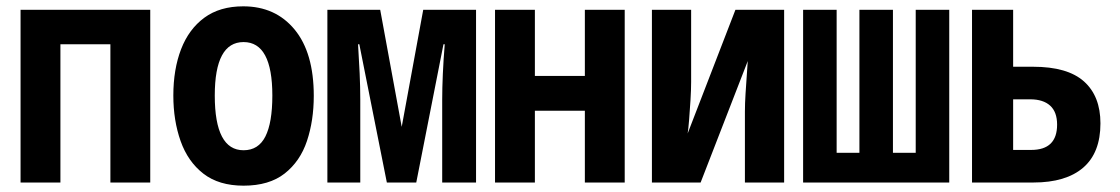

<svg xmlns="http://www.w3.org/2000/svg" viewBox="-20 -577 3540 607"><path d="M45 0V-546H455V0H329V-437H171V0Z M750 10Q672 10 623 -28Q574 -66 551 -131Q528 -196 528 -275Q528 -358 552.5 -421.5Q577 -485 626 -521Q675 -557 749 -557Q851 -557 911.5 -483.5Q972 -410 972 -274Q972 -196 950.5 -131.5Q929 -67 880 -28.5Q831 10 750 10ZM750 -102Q797 -102 819 -145.5Q841 -189 841 -275Q841 -444 750 -444Q659 -444 659 -275Q659 -102 750 -102Z M1015 0V-546H1182L1250 -176L1318 -546H1485V0H1378V-262Q1378 -298 1380 -343Q1382 -388 1386 -437H1382L1296 0H1203L1116 -437H1112Q1115 -390 1117 -345.5Q1119 -301 1119 -263V0Z M1545 0V-546H1671V-337H1829V-546H1955V0H1829V-227H1671V0Z M2041 0V-546H2165V-318Q2165 -295 2163 -261Q2161 -227 2158.5 -197Q2156 -167 2154 -155L2305 -546H2459V0H2335V-224Q2335 -250 2337 -281Q2339 -312 2341 -340Q2343 -368 2344 -384L2195 0Z M2519 0V-546H2625V-94H2697V-546H2803V-94H2875V-546H2981V0Z M3053 0V-546H3183V-366H3246Q3355 -366 3407 -319.5Q3459 -273 3459 -187Q3459 -94 3404.5 -47Q3350 0 3247 0ZM3183 -103H3240Q3322 -103 3322 -183Q3322 -223 3300 -243Q3278 -263 3237 -263H3183Z"/></svg>

Font: Noto Sans Mono ExtraCondensed
Style: Bold
Weight: 700
Width: 2
Designer: Monotype Design Team
Foundry: Monotype Imaging Inc.
Version: Version 2.014